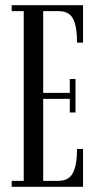

<svg xmlns="http://www.w3.org/2000/svg" viewBox="-20 -720 374 740"><path d="M25 0V-23H71.5V-677H25V-700H300V-555.5H277Q277 -616.5 262 -646.8Q247 -677 206 -677H146.5V-362H249V-415.5H271V-286.5H249V-339H146.5V-23H205Q245.5 -23 261.2 -54Q277 -85 277 -146H300V0Z"/></svg>

Font: Imbue 50pt
Style: Regular
Weight: 400
Designer: Tyler Finck
Foundry: Etcetera Type Company
Version: Version 1.102; ttfautohint (v1.8.3)